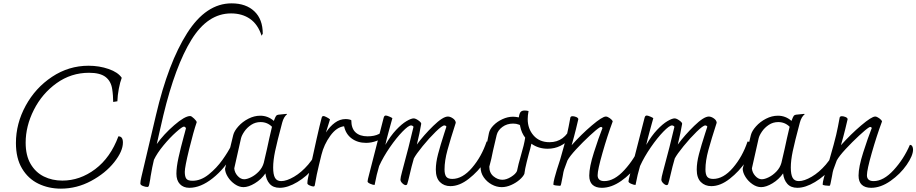

<svg xmlns="http://www.w3.org/2000/svg" viewBox="-20 -1108 5465 1145"><path d="M75 -255Q75 -371 133 -477.5Q191 -584 290.5 -650Q390 -716 508 -716Q572 -716 628 -696.5Q684 -677 706 -644Q696 -618 688.5 -578.5Q681 -539 680 -504L655 -500Q655 -515 653.5 -537Q652 -559 649 -577Q642 -624 609.5 -649Q577 -674 511 -674Q404 -674 317.5 -612Q231 -550 182 -453Q133 -356 133 -257Q133 -181 162.5 -130.5Q192 -80 241.5 -55.5Q291 -31 352 -31Q457 -31 548 -99.5Q639 -168 686 -295Q713 -295 713 -258Q713 -206 661 -140.5Q609 -75 523.5 -29Q438 17 343 17Q270 17 209 -12.5Q148 -42 111.5 -103Q75 -164 75 -255Z M1547 -907 1540 -895Q1518 -963 1471 -995.5Q1424 -1028 1358 -1028Q1219 -1028 1122 -871.5Q1025 -715 954 -420L928 -307L915 -249Q956 -307 1019 -361.5Q1082 -416 1114 -416Q1122 -416 1137.5 -401Q1153 -386 1153 -379Q1134 -324 1108 -218Q1082 -112 1082 -83Q1082 -55 1091 -42.5Q1100 -30 1128 -30Q1178 -30 1225 -68Q1272 -106 1306.5 -154.5Q1341 -203 1359 -240Q1366 -238 1370 -233Q1374 -228 1375 -218V-215Q1375 -203 1367 -187Q1321 -103 1249 -45.5Q1177 12 1109 12Q1074 12 1053 -10Q1032 -32 1032 -72Q1032 -111 1044.5 -168Q1057 -225 1078 -302Q1077 -297 1089 -343Q1088 -347 1084 -350Q1080 -353 1077 -353Q1067 -353 1030 -320Q993 -287 955 -241Q917 -195 898 -155Q888 -115 878 -55Q877 -48 876 -40Q875 -32 873 -24Q870 -6 867.5 0.5Q865 7 859 7Q847 7 832 1Q817 -5 817 -14Q817 -27 823 -52L910 -421Q983 -733 1096 -910.5Q1209 -1088 1361 -1088Q1447 -1088 1497 -1040.5Q1547 -993 1547 -907Z M1892 -205Q1892 -159 1851.5 -108Q1811 -57 1753.5 -22.5Q1696 12 1648 12Q1609 12 1588 -12Q1567 -36 1563 -74Q1538 -38 1500 -15Q1462 8 1432 8Q1406 8 1380.5 -9.5Q1355 -27 1339 -52.5Q1323 -78 1322 -101L1371 -303Q1377 -327 1401.5 -354.5Q1426 -382 1461 -400Q1496 -418 1532 -418Q1578 -418 1613 -387Q1622 -411 1626.5 -417Q1631 -423 1640 -424L1689 -429L1692 -427Q1672 -411 1663 -377Q1632 -261 1620.5 -206Q1609 -151 1609 -109Q1609 -67 1620 -47.5Q1631 -28 1657 -28Q1689 -28 1733.5 -54Q1778 -80 1818 -126.5Q1858 -173 1879 -231Q1892 -231 1892 -205ZM1553 -137 1572 -219Q1576 -239 1586 -283.5Q1596 -328 1602 -352Q1574 -380 1534 -380Q1503 -380 1478 -363.5Q1453 -347 1437 -323.5Q1421 -300 1417 -282L1377 -104Q1379 -79 1397 -59Q1415 -39 1436 -39Q1453 -39 1477.5 -51Q1502 -63 1523.5 -85.5Q1545 -108 1553 -137Z M2297 -340Q2297 -319 2277.5 -299.5Q2258 -280 2226.5 -268Q2195 -256 2163 -256Q2113 -256 2077.5 -282Q2042 -308 2032 -355Q1987 -350 1949.5 -298Q1912 -246 1897 -185Q1895 -175 1882 -123.5Q1869 -72 1857 -2Q1856 1 1854.5 2.5Q1853 4 1848 4Q1841 4 1827 -2Q1813 -8 1813 -15Q1813 -29 1818 -52Q1879 -334 1897 -401Q1899 -410 1901.5 -413Q1904 -416 1910 -416Q1914 -416 1927 -409.5Q1940 -403 1948 -396L1930 -338L1924 -318Q1947 -354 1977 -376Q2007 -398 2041 -398Q2051 -398 2061 -396Q2071 -394 2075 -391Q2075 -342 2100.5 -318.5Q2126 -295 2172 -295Q2213 -295 2240 -309Q2267 -323 2287 -357Q2291 -356 2294 -351Q2297 -346 2297 -340Z M2666 2Q2628 2 2603.5 -22.5Q2579 -47 2579 -97Q2579 -138 2592.5 -189.5Q2606 -241 2629 -312Q2636 -331 2642 -352Q2642 -355 2638 -357.5Q2634 -360 2630 -360Q2617 -360 2578.5 -322.5Q2540 -285 2500.5 -236.5Q2461 -188 2448 -163Q2438 -132 2415 -33Q2411 -16 2408.5 -10Q2406 -4 2400 -4Q2391 -4 2379.5 -15Q2368 -26 2368 -37Q2368 -48 2378 -85Q2420 -239 2446 -352Q2440 -360 2431 -360Q2416 -360 2380 -323Q2344 -286 2305 -229.5Q2266 -173 2241 -118Q2226 -69 2214 -5Q2204 -5 2188 -12Q2172 -19 2172 -26Q2172 -34 2182 -71L2267 -402Q2269 -411 2272 -415Q2275 -419 2281 -419Q2287 -419 2301.5 -413Q2316 -407 2320 -403L2311 -371Q2308 -359 2297.5 -321.5Q2287 -284 2278 -244Q2309 -298 2342.5 -333.5Q2376 -369 2404 -385.5Q2432 -402 2447 -402Q2458 -402 2475 -390Q2492 -378 2492 -370Q2483 -315 2466 -246Q2507 -302 2564 -357.5Q2621 -413 2651 -413Q2665 -413 2681 -402Q2697 -391 2698 -376Q2666 -277 2648.5 -213Q2631 -149 2631 -98Q2631 -68 2641 -54.5Q2651 -41 2677 -41Q2738 -41 2795 -107.5Q2852 -174 2882 -264Q2893 -264 2900.5 -254Q2908 -244 2908 -231Q2909 -200 2870.5 -143Q2832 -86 2776 -42Q2720 2 2666 2Z M3396 -333Q3396 -308 3376 -281.5Q3356 -255 3321.5 -238Q3287 -221 3246 -221Q3191 -221 3149 -251Q3143 -222 3134 -192Q3131 -181 3121 -141.5Q3111 -102 3107 -71Q3100 -55 3079 -36.5Q3058 -18 3029 -5Q3000 8 2972 8Q2941 8 2912 -8Q2883 -24 2864.5 -51Q2846 -78 2846 -111Q2860 -153 2869 -190Q2878 -227 2886 -265L2896 -315Q2901 -338 2923 -360.5Q2945 -383 2976.5 -397.5Q3008 -412 3040 -412Q3052 -412 3074 -408Q3077 -431 3084.5 -440Q3092 -449 3109 -449Q3119 -449 3132 -446Q3127 -418 3127 -398Q3127 -340 3162 -300Q3197 -260 3257 -260Q3302 -260 3334.5 -284Q3367 -308 3386 -353Q3396 -350 3396 -333ZM3086 -179Q3106 -246 3112 -287Q3090 -315 3082 -355Q3082 -359 3080.5 -361.5Q3079 -364 3074 -365Q3059 -371 3040 -371Q3003 -371 2976 -351Q2949 -331 2942 -303Q2939 -291 2920 -209Q2911 -161 2898 -114Q2898 -77 2923 -56.5Q2948 -36 2976 -36Q3000 -36 3027.5 -53Q3055 -70 3063 -88Q3071 -128 3086 -179Z M3819 -216Q3819 -180 3781 -125Q3743 -70 3684.5 -29Q3626 12 3569 12Q3533 12 3513.5 -6Q3494 -24 3494 -61Q3494 -112 3522 -199.5Q3550 -287 3573 -345Q3569 -351 3565 -351Q3561 -351 3556 -348Q3538 -337 3497 -299Q3456 -261 3417 -219Q3378 -177 3364 -151Q3348 -108 3344 -96.5Q3340 -85 3336 -59L3327 -14Q3326 -11 3325 -6.5Q3324 -2 3322.5 -1Q3321 0 3318 0Q3309 0 3294.5 -2Q3280 -4 3280 -8Q3280 -20 3287 -47Q3294 -74 3301 -96Q3308 -118 3312 -130L3321 -158Q3350 -258 3360.5 -303.5Q3371 -349 3381 -405Q3382 -415 3395 -415Q3404 -415 3415.5 -410.5Q3427 -406 3429 -398Q3425 -380 3414.5 -337Q3404 -294 3389 -242Q3447 -307 3509.5 -360Q3572 -413 3593 -413Q3603 -413 3617 -403Q3631 -393 3634 -384Q3602 -298 3573 -196.5Q3544 -95 3544 -63Q3544 -28 3584 -28Q3643 -28 3703.5 -94Q3764 -160 3800 -244Q3810 -244 3814.5 -235.5Q3819 -227 3819 -216Z M4222 2Q4184 2 4159.5 -22.5Q4135 -47 4135 -97Q4135 -138 4148.5 -189.5Q4162 -241 4185 -312Q4192 -331 4198 -352Q4198 -355 4194 -357.5Q4190 -360 4186 -360Q4173 -360 4134.5 -322.5Q4096 -285 4056.5 -236.5Q4017 -188 4004 -163Q3994 -132 3971 -33Q3967 -16 3964.5 -10Q3962 -4 3956 -4Q3947 -4 3935.5 -15Q3924 -26 3924 -37Q3924 -48 3934 -85Q3976 -239 4002 -352Q3996 -360 3987 -360Q3972 -360 3936 -323Q3900 -286 3861 -229.5Q3822 -173 3797 -118Q3782 -69 3770 -5Q3760 -5 3744 -12Q3728 -19 3728 -26Q3728 -34 3738 -71L3823 -402Q3825 -411 3828 -415Q3831 -419 3837 -419Q3843 -419 3857.5 -413Q3872 -407 3876 -403L3867 -371Q3864 -359 3853.5 -321.5Q3843 -284 3834 -244Q3865 -298 3898.5 -333.5Q3932 -369 3960 -385.5Q3988 -402 4003 -402Q4014 -402 4031 -390Q4048 -378 4048 -370Q4039 -315 4022 -246Q4063 -302 4120 -357.5Q4177 -413 4207 -413Q4221 -413 4237 -402Q4253 -391 4254 -376Q4222 -277 4204.5 -213Q4187 -149 4187 -98Q4187 -68 4197 -54.5Q4207 -41 4233 -41Q4294 -41 4351 -107.5Q4408 -174 4438 -264Q4449 -264 4456.5 -254Q4464 -244 4464 -231Q4465 -200 4426.5 -143Q4388 -86 4332 -42Q4276 2 4222 2Z M4979 -205Q4979 -159 4938.5 -108Q4898 -57 4840.5 -22.5Q4783 12 4735 12Q4696 12 4675 -12Q4654 -36 4650 -74Q4625 -38 4587 -15Q4549 8 4519 8Q4493 8 4467.5 -9.5Q4442 -27 4426 -52.5Q4410 -78 4409 -101L4458 -303Q4464 -327 4488.5 -354.5Q4513 -382 4548 -400Q4583 -418 4619 -418Q4665 -418 4700 -387Q4709 -411 4713.5 -417Q4718 -423 4727 -424L4776 -429L4779 -427Q4759 -411 4750 -377Q4719 -261 4707.5 -206Q4696 -151 4696 -109Q4696 -67 4707 -47.5Q4718 -28 4744 -28Q4776 -28 4820.5 -54Q4865 -80 4905 -126.5Q4945 -173 4966 -231Q4979 -231 4979 -205ZM4640 -137 4659 -219Q4663 -239 4673 -283.5Q4683 -328 4689 -352Q4661 -380 4621 -380Q4590 -380 4565 -363.5Q4540 -347 4524 -323.5Q4508 -300 4504 -282L4464 -104Q4466 -79 4484 -59Q4502 -39 4523 -39Q4540 -39 4564.5 -51Q4589 -63 4610.5 -85.5Q4632 -108 4640 -137Z M5425 -216Q5425 -180 5387 -125Q5349 -70 5290.5 -29Q5232 12 5175 12Q5139 12 5119.5 -6Q5100 -24 5100 -61Q5100 -112 5128 -199.5Q5156 -287 5179 -345Q5175 -351 5171 -351Q5167 -351 5162 -348Q5144 -337 5103 -299Q5062 -261 5023 -219Q4984 -177 4970 -151Q4954 -108 4950 -96.5Q4946 -85 4942 -59L4933 -14Q4932 -11 4931 -6.5Q4930 -2 4928.5 -1Q4927 0 4924 0Q4915 0 4900.5 -2Q4886 -4 4886 -8Q4886 -20 4893 -47Q4900 -74 4907 -96Q4914 -118 4918 -130L4927 -158Q4956 -258 4966.5 -303.5Q4977 -349 4987 -405Q4988 -415 5001 -415Q5010 -415 5021.5 -410.5Q5033 -406 5035 -398Q5031 -380 5020.5 -337Q5010 -294 4995 -242Q5053 -307 5115.5 -360Q5178 -413 5199 -413Q5209 -413 5223 -403Q5237 -393 5240 -384Q5208 -298 5179 -196.5Q5150 -95 5150 -63Q5150 -28 5190 -28Q5249 -28 5309.5 -94Q5370 -160 5406 -244Q5416 -244 5420.5 -235.5Q5425 -227 5425 -216Z"/></svg>

Font: Charmonman
Style: Regular
Weight: 400
Designer: Ekaluck Peanpanawate
Foundry: Cadson Demak Co.,Ltd.
Version: Version 1.000; ttfautohint (v1.6)